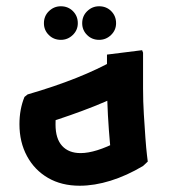

<svg xmlns="http://www.w3.org/2000/svg" viewBox="-20 -592 543 612"><path d="M234 0Q176 0 133 -25Q90 -50 66 -94.5Q42 -139 42 -196Q42 -244 58 -283L68 -291Q154 -316 223 -343.5Q292 -371 347 -402L404 -311Q350 -281 279.5 -253Q209 -225 123 -198L157 -228Q159 -230 158 -220Q157 -210 157 -195Q157 -150 178 -127Q199 -104 237 -104Q284 -104 356 -141L436 -63Q384 -32 332.5 -16Q281 0 234 0ZM330 -63 333 -109Q333 -109 330 -141.5Q327 -174 324 -225Q321 -276 321 -332V-418L433 -432L436 -424V-310Q436 -269 438.5 -228Q441 -187 443.5 -152.5Q446 -118 448.5 -97.5Q451 -77 451 -77L436 -63ZM174 -465Q151 -465 135.5 -480.5Q120 -496 120 -518Q120 -541 136 -556.5Q152 -572 174 -572Q197 -572 212.5 -556.5Q228 -541 228 -518Q228 -496 212 -480.5Q196 -465 174 -465ZM296 -465Q273 -465 257.5 -480.5Q242 -496 242 -518Q242 -541 258 -556.5Q274 -572 296 -572Q319 -572 334.5 -556.5Q350 -541 350 -518Q350 -496 334 -480.5Q318 -465 296 -465Z"/></svg>

Font: Fustat
Style: Bold
Weight: 700
Designer: Mohamed Gaber, Khaled Hosny, Laura Garcia Mut
Foundry: Kief Type Foundry, Alif Type Foundry, Hard Type Foundry
Version: Version 1.007